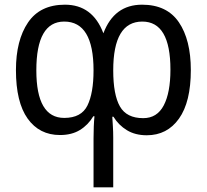

<svg xmlns="http://www.w3.org/2000/svg" viewBox="-20 -567 884 819"><path d="M707 -270Q707 -172 678.5 -117.5Q650 -63 591 -63Q520 -63 491.5 -113Q463 -163 463 -267Q463 -475 587 -475Q707 -475 707 -270ZM379 -267Q379 -170 353 -117Q327 -64 254 -64Q135 -64 135 -267Q135 -475 254 -475Q379 -475 379 -267ZM421 -425Q375 -547 257 -547Q151 -547 99.5 -471Q48 -395 48 -268Q48 -131 98 -61Q148 9 236 9Q286 9 321 -12.5Q356 -34 378 -71H383Q381 -52 380 -27Q379 -2 379 23V232H463V20Q463 -5 461.5 -28.5Q460 -52 459 -69H464Q486 -33 521.5 -11.5Q557 10 606 10Q693 10 743.5 -61Q794 -132 794 -268Q794 -397 743 -472Q692 -547 586 -547Q467 -547 421 -425Z"/></svg>

Font: Noto Sans UI SemiCondensed
Style: Regular
Weight: 400
Width: 4
Designer: Monotype Design Team
Foundry: Monotype Imaging Inc.
Version: 1.001